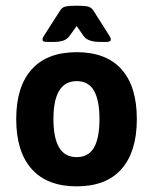

<svg xmlns="http://www.w3.org/2000/svg" viewBox="-20 -643 534 670"><path d="M36.6 0ZM36.6 -227.5Q36.6 -340.8 90.6 -400.9Q144.5 -460.9 247.6 -460.9Q350.6 -460.9 404.1 -401.1Q457.5 -341.3 457.5 -227.5Q457.5 -113.8 404.1 -53.2Q350.6 7.3 247.6 7.3Q144.5 7.3 90.6 -53.2Q36.6 -113.8 36.6 -227.5ZM327.1 -227.5Q327.1 -293.5 307.9 -326.7Q288.6 -359.9 247.6 -359.9Q166.5 -359.9 166.5 -227.5Q166.5 -161.6 186.3 -128.2Q206.1 -94.7 247.6 -94.7Q288.6 -94.7 307.9 -127.9Q327.1 -161.1 327.1 -227.5ZM128.4 -504.9Q128.4 -511.2 133.3 -518.1L189.9 -606.4Q196.3 -617.2 208.3 -620.1Q220.2 -623 243.2 -623H252.4Q275.4 -623 287.1 -620.1Q298.8 -617.2 305.7 -606.4L361.8 -518.1Q366.7 -511.2 366.7 -504.9Q366.7 -496.6 350.1 -496.6H330.6Q285.6 -496.6 271.5 -517.6L247.6 -552.2L223.1 -518.1Q213.9 -505.4 200 -501Q186 -496.6 165 -496.6H146Q136.7 -496.6 132.6 -498.5Q128.4 -500.5 128.4 -504.9Z"/></svg>

Font: Jaldi
Style: Bold
Weight: 400
Designer: Pablo Cosgaya and Nicolas Silva
Foundry: Omnibus-Type
Version: Version 1.007